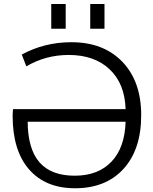

<svg xmlns="http://www.w3.org/2000/svg" viewBox="-20 -957 784 986"><path d="M443.4 -809.6V-936.5H516.6V-809.6ZM243.2 -809.6V-936.5H317.4V-809.6ZM625 -396.5Q621.1 -527.3 543 -601.1Q464.8 -674.8 333 -674.8Q214.8 -674.8 115.2 -616.2L91.8 -676.8Q208 -740.2 346.7 -740.2Q511.7 -740.2 608.4 -639.6Q705.1 -539.1 705.1 -365.2Q705.1 -189.5 614.3 -89.8Q523.4 9.8 365.2 9.8Q213.9 9.8 129.4 -86.9Q44.9 -183.6 44.9 -362.3Q44.9 -377.9 46.9 -396.5ZM625 -332H122.1Q123 -191.4 183.1 -123Q243.2 -54.7 363.3 -54.7Q484.4 -54.7 552.7 -127Q621.1 -199.2 625 -332Z"/></svg>

Font: Gen Shin Gothic Normal
Style: Regular
Weight: 300
Designer: [Source Han Sans]
Ryoko NISHIZUKA  (kana & ideographs); Paul D. Hunt (Latin, Greek & Cyrillic); Wenlong ZHANG  (bopomofo
Version: Version 1.002.20150607